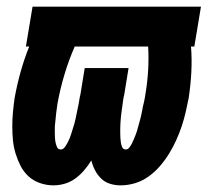

<svg xmlns="http://www.w3.org/2000/svg" viewBox="-20 -550 640 578"><path d="M141 8Q120 8 100 1Q80 -6 65.5 -19.5Q51 -33 42 -50.5Q33 -68 27 -87.5Q21 -107 19 -127.5Q17 -148 17 -169.5Q17 -191 19 -212.5Q21 -234 24 -255Q31 -294 42 -333.5Q53 -373 68 -410H58L78 -530H585L565 -410H555Q558 -372 556 -333Q554 -294 548 -255Q544 -234 539 -212.5Q534 -191 527 -170Q520 -149 510.5 -128Q501 -107 489 -87.5Q477 -68 461.5 -50Q446 -32 427 -18.5Q408 -5 386.5 1.5Q365 8 343 8Q326 8 310.5 3Q295 -2 284 -13Q273 -24 266 -37.5Q259 -51 255 -67Q245 -51 233 -37Q221 -23 206.5 -12.5Q192 -2 175 3Q158 8 141 8ZM359 -100Q365 -100 369.5 -106Q374 -112 377 -118Q380 -124 382.5 -130Q385 -136 387.5 -142Q390 -148 392 -154.5Q394 -161 395.5 -167Q397 -173 399 -179.5Q401 -186 402.5 -192.5Q404 -199 405.5 -205Q407 -211 408 -217.5Q409 -224 410.5 -230.5Q412 -237 413.5 -243Q415 -249 416 -255.5Q417 -262 418 -268Q424 -304 426 -339.5Q428 -375 426 -410H205Q187 -369 174 -325.5Q161 -282 153 -238Q152 -231 151 -223.5Q150 -216 149 -208.5Q148 -201 147.5 -193.5Q147 -186 146 -178.5Q145 -171 145 -164Q145 -157 145 -149.5Q145 -142 145.5 -134.5Q146 -127 147.5 -120Q149 -113 152 -106.5Q155 -100 163 -100Q170 -100 175 -107Q180 -114 183.5 -120.5Q187 -127 190 -134.5Q193 -142 195 -149Q197 -156 199.5 -163.5Q202 -171 204 -178Q206 -185 207.5 -192.5Q209 -200 210.5 -207Q212 -214 213.5 -221.5Q215 -229 216.5 -236Q218 -243 219 -250.5Q220 -258 222 -265L235 -345H367L354 -265Q352 -258 351 -250.5Q350 -243 349 -236Q348 -229 347 -221.5Q346 -214 345 -206.5Q344 -199 343.5 -192Q343 -185 342.5 -177.5Q342 -170 342 -163Q342 -156 342 -148.5Q342 -141 342.5 -134Q343 -127 344 -120Q345 -113 348 -106.5Q351 -100 359 -100Z"/></svg>

Font: Iosevka Curly HvExObl
Style: Regular
Weight: 900
Width: 7
Italic angle: -9°
Monospace: yes
Designer: Belleve Invis
Foundry: Belleve Invis
Version: Version 11.1.0; ttfautohint (v1.8.3)